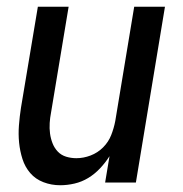

<svg xmlns="http://www.w3.org/2000/svg" viewBox="-20 -540 540 568"><path d="M158 8Q132 8 108.5 -1Q85 -10 69.5 -28Q54 -46 46.5 -69.5Q39 -93 36.5 -118Q34 -143 36 -169Q38 -195 42 -221L92 -520H183L131 -207Q128 -192 127 -176Q126 -160 128 -145Q130 -130 135.5 -116Q141 -102 151 -91.5Q161 -81 175.5 -76.5Q190 -72 206 -72Q227 -72 248 -80Q269 -88 285 -104Q301 -120 309 -140.5Q317 -161 321 -182L377 -520H468L382 0H291L304 -78Q292 -59 276 -42Q260 -25 241 -13.5Q222 -2 200.5 3Q179 8 158 8Z"/></svg>

Font: Iosevka SS04 Medium
Style: Italic
Weight: 500
Italic angle: -9°
Monospace: yes
Designer: Belleve Invis
Foundry: Belleve Invis
Version: Version 19.0.0; ttfautohint (v1.8.4)